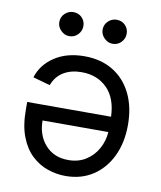

<svg xmlns="http://www.w3.org/2000/svg" viewBox="-84 -818 751 893"><g transform="rotate(10 291.0 -371.5)"><path d="M277 -556.8Q355.8 -556.8 412.8 -521.8Q469.8 -486.9 500.5 -423.8Q531.2 -360.8 531.2 -277Q531.2 -193.2 500.5 -129.1Q469.8 -65 414.6 -28.9Q359.4 7.1 285.5 7.1Q242.9 7.1 201.3 -7.1Q159.8 -21.3 125.7 -53.1Q91.6 -84.9 71.4 -137.3Q51.1 -189.6 51.1 -265.6V-301.1H447.1Q444.2 -388.5 397.5 -435Q350.9 -481.5 277 -481.5Q227.6 -481.5 192.1 -460.2Q156.6 -438.9 140.6 -396.3L59.7 -419Q78.8 -480.8 136.4 -518.8Q193.9 -556.8 277 -556.8ZM447.1 -228.7H136.4Q136.4 -159.4 176.8 -113.8Q217.3 -68.2 285.5 -68.2Q333.5 -68.2 368.6 -90.6Q403.8 -112.9 424 -149.7Q444.2 -186.4 447.1 -228.7ZM190.3 -636.4Q168 -636.4 150.7 -653.6Q133.5 -670.8 133.5 -693.2Q133.5 -717.7 150.7 -733.8Q168 -750 190.3 -750Q214.8 -750 231 -733.8Q247.2 -717.7 247.2 -693.2Q247.2 -670.8 231 -653.6Q214.8 -636.4 190.3 -636.4ZM394.9 -636.4Q372.5 -636.4 355.3 -653.6Q338.1 -670.8 338.1 -693.2Q338.1 -717.7 355.3 -733.8Q372.5 -750 394.9 -750Q419.4 -750 435.5 -733.8Q451.7 -717.7 451.7 -693.2Q451.7 -670.8 435.5 -653.6Q419.4 -636.4 394.9 -636.4Z"/></g></svg>

Font: Inter Alia
Style: Regular
Weight: 400
Designer: Rasmus Andersson (Latin, Greek, Cyrillic etc.) and Evan from Shavian.info (Shavian, old style figures)
Foundry: Shavian.info
Version: Version 0.001;git-37ab20767